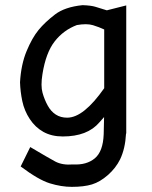

<svg xmlns="http://www.w3.org/2000/svg" viewBox="-20 -520 590 744"><path d="M144.5 -232.9C153.3 -288.2 169.1 -330.5 191.9 -359.6C214.7 -388.8 243.3 -409.8 277.8 -422.9C303.5 -427.4 324.4 -427.2 340.3 -422.4C356.3 -417.5 370.8 -411.9 383.8 -405.8V-178.2C357.4 -140.5 332.3 -112 308.3 -92.8C284.4 -73.6 261.7 -64 240.2 -64C223.3 -64 208.6 -68 196 -76.2C183.5 -84.3 173.1 -95.9 164.8 -111.1C156.5 -126.2 149.8 -142.7 144.8 -160.6C139.7 -178.5 139.6 -202.6 144.5 -232.9ZM469.2 -3.4V-499L394 -480C375.8 -485.5 361 -490.1 349.6 -493.7C338.2 -497.2 321.6 -499.3 299.8 -500C254.2 -495.4 218.7 -483.4 193.1 -463.9C167.6 -444.3 146.4 -424.4 129.6 -404.1C112.9 -383.7 97.3 -356.3 83 -321.8C68.7 -287.3 60.2 -247.1 57.6 -201.2C58.3 -177.4 61.2 -153.1 66.4 -128.2C71.6 -103.3 81.3 -80.1 95.5 -58.6C109.6 -37.1 127.3 -20.5 148.4 -8.8C169.6 2.9 194.5 8.8 223.1 8.8C286.9 8.8 334.3 -9.4 365.2 -45.9C371.4 -53.4 377.4 -60.2 383.3 -66.4L381.8 0C380.2 44.6 368.7 75.8 347.4 93.5C326.1 111.2 298 119.1 263.2 117.2C235.5 119.5 212.6 115.7 194.3 106C176.1 96.2 143.7 77.5 97.2 49.8L60.1 125C106 159.5 143.6 181.3 173.1 190.4C202.6 199.5 231 204.1 258.3 204.1C289.6 204.1 315.6 200.9 336.4 194.6C357.3 188.2 377.8 176.1 398.2 158.2C418.5 140.3 434.2 120.1 445.3 97.7C458.7 69.7 466.3 36.6 468.3 -1.5C468.9 -2.1 469.2 -2.8 469.2 -3.4Z"/></svg>

Font: CodeNewRoman Nerd Font Mono
Style: Regular
Weight: 400
Monospace: yes
Designer: Sam Radian
Foundry: Code New Roman
Version: Version 2.00 November 29, 2014;Nerd Fonts 3.2.1